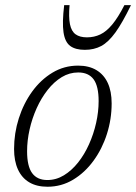

<svg xmlns="http://www.w3.org/2000/svg" viewBox="-20 -700 518 730"><path d="M277 -450.5Q318 -450.5 346.5 -433.5Q375 -416.5 389.8 -384.5Q404.5 -352.5 404.5 -307Q404.5 -247 386.5 -190.5Q368.5 -134 335.5 -88.8Q302.5 -43.5 258 -16.8Q213.5 10 160.5 10Q119.5 10 91.2 -6.8Q63 -23.5 48.2 -55.8Q33.5 -88 33.5 -133.5Q33.5 -193.5 51.5 -250Q69.5 -306.5 102.2 -351.8Q135 -397 179.5 -423.8Q224 -450.5 277 -450.5ZM160 -15.5Q193.5 -15.5 223 -33.5Q252.5 -51.5 276.8 -82Q301 -112.5 318.5 -151.5Q336 -190.5 345.5 -232.8Q355 -275 355 -315.5Q355 -372.5 335.8 -398.5Q316.5 -424.5 277.5 -424.5Q244 -424.5 214.8 -406.8Q185.5 -389 161.2 -358.2Q137 -327.5 119.5 -288.8Q102 -250 92.5 -207.8Q83 -165.5 83 -125Q83 -68 102.2 -41.8Q121.5 -15.5 160 -15.5ZM310.5 -558Q338 -558 361.2 -569Q384.5 -580 406.8 -606.8Q429 -633.5 453 -680.5H478Q445.5 -613.5 418.8 -576.5Q392 -539.5 364.8 -525Q337.5 -510.5 302.5 -510.5Q267 -510.5 247 -525.2Q227 -540 221.5 -577Q216 -614 224 -680.5H244.5Q240.5 -634.5 246 -607.8Q251.5 -581 267.5 -569.5Q283.5 -558 310.5 -558Z"/></svg>

Font: Newsreader 16pt 16pt Light
Style: Italic
Weight: 300
Italic angle: -17°
Version: Version 1.003